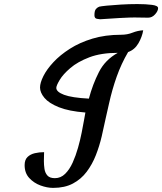

<svg xmlns="http://www.w3.org/2000/svg" viewBox="-20 -896 797 944"><path d="M241.2 27.8Q211.9 27.8 179.2 15.9Q146.5 3.9 123.8 -20.8Q101.1 -45.4 101.1 -84Q101.1 -110.4 115.2 -124Q129.4 -137.7 151.4 -142.8Q173.3 -147.9 196.8 -147.9Q196.8 -140.1 196.3 -128.4Q195.8 -116.7 195.8 -104Q195.8 -85 198.7 -65.4Q201.7 -45.9 213.1 -33Q224.6 -20 250 -20Q278.8 -20 300.3 -41.3Q321.8 -62.5 337.2 -96.4Q352.5 -130.4 363.5 -169.2Q374.5 -208 381.6 -244.1Q388.7 -280.3 393.1 -305.2L399.9 -342.8Q318.4 -349.1 269.3 -368.9Q220.2 -388.7 198.5 -414.8Q176.8 -440.9 176.8 -465.8Q176.8 -488.8 193.4 -522Q210 -555.2 242.7 -590.3Q275.4 -625.5 323.5 -656.2Q371.6 -687 434.6 -706.1Q497.6 -725.1 575.2 -725.1Q606 -725.1 631.6 -735.4Q657.2 -745.6 684.1 -747.1Q678.7 -714.4 660.4 -682.9Q642.1 -651.4 609.9 -640.1Q576.2 -582.5 553.7 -519Q531.2 -455.6 516.1 -387.2L500 -315.9Q491.2 -272.9 480 -225.3Q468.8 -177.7 451.2 -132.8Q433.6 -87.9 406.2 -51.5Q378.9 -15.1 338.6 6.3Q298.3 27.8 241.2 27.8ZM417 -411.1Q435.5 -481 466.3 -541.5Q497.1 -602.1 559.1 -636.2Q477.1 -636.2 419.4 -614.3Q361.8 -592.3 325.9 -561.5Q290 -530.8 273.4 -502.9Q256.8 -475.1 256.8 -463.9Q256.8 -444.3 294.9 -429.9Q333 -415.5 417 -411.1ZM472.2 -801.3Q468.8 -801.3 456.5 -803.5Q444.3 -805.7 444.3 -821.3Q444.3 -844.2 452.4 -852.5Q460.4 -860.8 468.3 -863.3Q475.6 -865.2 504.4 -868.2Q533.2 -871.1 573.5 -873.5Q613.8 -876 655.3 -876Q696.8 -876 727.1 -872.1Q757.3 -868.2 757.3 -856Q757.3 -842.3 742.7 -825.7Q728 -809.1 708.5 -809.1Q691.4 -809.1 674.1 -809.6Q656.7 -810.1 641.1 -810.1Q630.4 -810.1 615 -809.6Q599.6 -809.1 567.1 -807.4Q534.7 -805.7 472.2 -801.3Z"/></svg>

Font: Norican
Style: Regular
Weight: 400
Designer: Vernon Adams
Foundry: Vernon Adams
Version: Version 1.100; ttfautohint (v1.8.4.7-5d5b);gftools[0.9.33]